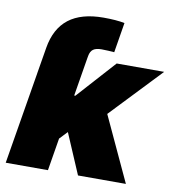

<svg xmlns="http://www.w3.org/2000/svg" viewBox="-82 -806 809 879"><g transform="rotate(10 322.5 -366.0)"><path d="M73.7 -427.2 91.8 -535.6 94.2 -550.3Q109.4 -641.6 167.7 -686.8Q226.1 -731.9 329.1 -731.9Q357.9 -731.9 383.1 -730Q408.2 -728 427.2 -724.1L404.3 -584.5Q392.1 -585.4 377 -586.4Q361.8 -587.4 345.2 -587.4Q319.3 -587.4 306.4 -578.1Q293.5 -568.8 289.6 -546.9L287.6 -535.6L269.5 -427.2ZM199.2 -125 237.8 -357.4H263.7L424.3 -535.6H645L377.9 -254.4H322.3ZM2.9 0 91.8 -535.6H287.6L199.2 0ZM338.9 0 249 -210.4 399.4 -349.1 561.5 0Z"/></g></svg>

Font: Inter 20pt Black
Style: Italic
Weight: 900
Italic angle: -9.3988°
Version: Version 4.001;git-66647c0bb